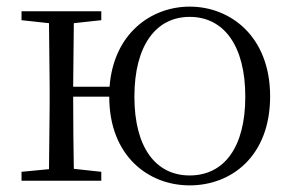

<svg xmlns="http://www.w3.org/2000/svg" viewBox="-20 -546 886 580"><path d="M553 -16C450 -16 386 -101 386 -254C386 -407 450 -495 553 -495C657 -495 721 -407 721 -254C721 -101 657 -16 553 -16ZM553 14C679 14 796 -74 796 -255C796 -435 677 -526 553 -526C437 -526 323 -445 311 -284H201L203 -476L286 -485V-512H45V-485L128 -476L130 -285V-227L128 -35L45 -27V0H286V-27L203 -36C202 -91 201 -176 201 -254H310C310 -75 428 14 553 14Z"/></svg>

Font: Noto Serif KR Light
Style: Regular
Weight: 300
Designer: Ryoko NISHIZUKA 西塚涼子 (kana & ideographs); Frank Grießhammer (Latin, Greek & Cyrillic); Wenlong ZHANG 张文龙 (bopomofo); San
Foundry: Adobe
Version: Version 2.001;hotconv 1.1.0;makeotfexe 2.6.0